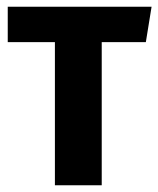

<svg xmlns="http://www.w3.org/2000/svg" viewBox="-20 -550 470 570"><path d="M413 -425H282V0H143V-425H3V-530H430Z"/></svg>

Font: Fira Sans Condensed SemiBold
Style: Regular
Weight: 600
Width: 3
Designer: bBox Type GmbH & Carrois Corporate GbR & Edenspiekermann AG
Foundry: bBox Type GmbH & Carrois Corporate GbR & Edenspiekermann AG
Version: Version 4.301